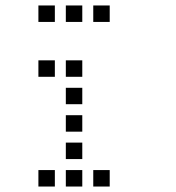

<svg xmlns="http://www.w3.org/2000/svg" viewBox="-20 -700 640 700"><path d="M121 -680Q120 -680 120 -680Q120 -680 120 -679V-621Q120 -620 120 -620Q120 -620 121 -620H179Q180 -620 180 -620Q180 -620 180 -621V-679Q180 -680 180 -680Q180 -680 179 -680ZM221 -680Q220 -680 220 -680Q220 -680 220 -679V-621Q220 -620 220 -620Q220 -620 221 -620H279Q280 -620 280 -620Q280 -620 280 -621V-679Q280 -680 280 -680Q280 -680 279 -680ZM321 -680Q320 -680 320 -680Q320 -680 320 -679V-621Q320 -620 320 -620Q320 -620 321 -620H379Q380 -620 380 -620Q380 -620 380 -621V-679Q380 -680 380 -680Q380 -680 379 -680ZM121 -480Q120 -480 120 -480Q120 -480 120 -479V-421Q120 -420 120 -420Q120 -420 121 -420H179Q180 -420 180 -420Q180 -420 180 -421V-479Q180 -480 180 -480Q180 -480 179 -480ZM221 -480Q220 -480 220 -480Q220 -480 220 -479V-421Q220 -420 220 -420Q220 -420 221 -420H279Q280 -420 280 -420Q280 -420 280 -421V-479Q280 -480 280 -480Q280 -480 279 -480ZM221 -380Q220 -380 220 -380Q220 -380 220 -379V-321Q220 -320 220 -320Q220 -320 221 -320H279Q280 -320 280 -320Q280 -320 280 -321V-379Q280 -380 280 -380Q280 -380 279 -380ZM221 -280Q220 -280 220 -280Q220 -280 220 -279V-221Q220 -220 220 -220Q220 -220 221 -220H279Q280 -220 280 -220Q280 -220 280 -221V-279Q280 -280 280 -280Q280 -280 279 -280ZM221 -180Q220 -180 220 -180Q220 -180 220 -179V-121Q220 -120 220 -120Q220 -120 221 -120H279Q280 -120 280 -120Q280 -120 280 -121V-179Q280 -180 280 -180Q280 -180 279 -180ZM121 -80Q120 -80 120 -80Q120 -80 120 -79V-21Q120 -20 120 -20Q120 -20 121 -20H179Q180 -20 180 -20Q180 -20 180 -21V-79Q180 -80 180 -80Q180 -80 179 -80ZM221 -80Q220 -80 220 -80Q220 -80 220 -79V-21Q220 -20 220 -20Q220 -20 221 -20H279Q280 -20 280 -20Q280 -20 280 -21V-79Q280 -80 280 -80Q280 -80 279 -80ZM321 -80Q320 -80 320 -80Q320 -80 320 -79V-21Q320 -20 320 -20Q320 -20 321 -20H379Q380 -20 380 -20Q380 -20 380 -21V-79Q380 -80 380 -80Q380 -80 379 -80Z"/></svg>

Font: Doto Medium
Style: Regular
Weight: 500
Monospace: yes
Version: Version 1.000